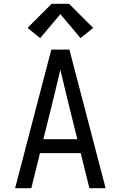

<svg xmlns="http://www.w3.org/2000/svg" viewBox="-20 -998 640 1018"><path d="M60 0 188 -490 252 -735H348L412 -490L540 0H454L408 -186H192L146 0ZM210 -260H390L333 -490Q325 -525 316.5 -559.5Q308 -594 300 -628Q292 -594 283.5 -559.5Q275 -525 267 -490ZM407 -796 300 -923 193 -796 126 -850 254 -978H346L474 -850Z"/></svg>

Font: Iosevka Meiseki Sans
Style: Regular
Weight: 400
Monospace: yes
Designer: Belleve Invis
Foundry: Belleve Invis
Version: Version 11.2.6; ttfautohint (v1.8.4)